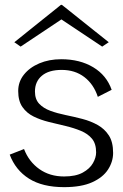

<svg xmlns="http://www.w3.org/2000/svg" viewBox="-20 -757 506 791"><path d="M232 -513Q309 -513 364 -480Q419 -447 440 -387L383 -358Q366 -410 327.5 -439.5Q289 -469 234 -469Q181 -469 152.5 -445Q124 -421 124 -380Q124 -348 141.5 -329.5Q159 -311 187.5 -300.5Q216 -290 250.5 -283Q285 -276 319.5 -267Q354 -258 382.5 -242Q411 -226 428.5 -199Q446 -172 446 -127Q446 -91 425 -58.5Q404 -26 359.5 -6Q315 14 244 14Q155 14 99.5 -21Q44 -56 20 -120L79 -143Q99 -91 142 -60.5Q185 -30 244 -30Q292 -30 321 -46Q350 -62 363 -85Q376 -108 376 -129Q376 -165 359 -185.5Q342 -206 313 -218Q284 -230 250 -238Q216 -246 181.5 -254.5Q147 -263 118.5 -277Q90 -291 72.5 -316Q55 -341 55 -382Q55 -420 78.5 -449.5Q102 -479 142 -496Q182 -513 232 -513ZM65 -565 39 -583 231 -737H235L428 -583L401 -565L233 -677Z"/></svg>

Font: Panamera
Style: Regular
Weight: 400
Designer: Bastien Sozeau
Foundry: NBR — Bastien Sozeau
Version: Version 3.002; ttfautohint (v1.8.4.7-5d5b);gftools[0.9.33]